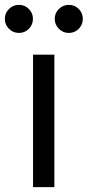

<svg xmlns="http://www.w3.org/2000/svg" viewBox="-59 -771 361 791"><path d="M77.1 0V-545.9H165V0ZM224.6 -635.3Q200.7 -635.3 183.6 -652.3Q166.5 -669.4 166.5 -693.4Q166.5 -717.3 183.6 -734.1Q200.7 -751 224.6 -751Q248.5 -751 265.4 -734.1Q282.2 -717.3 282.2 -693.4Q282.2 -669.4 265.4 -652.3Q248.5 -635.3 224.6 -635.3ZM19 -635.3Q-4.9 -635.3 -22 -652.3Q-39.1 -669.4 -39.1 -693.4Q-39.1 -717.3 -22 -734.1Q-4.9 -751 19 -751Q43 -751 59.8 -734.1Q76.7 -717.3 76.7 -693.4Q76.7 -669.4 59.8 -652.3Q43 -635.3 19 -635.3Z"/></svg>

Font: Adwaita Sans
Style: Regular
Weight: 400
Designer: Rasmus Andersson
Foundry: rsms
Version: Version 4.001;git-9221beed3